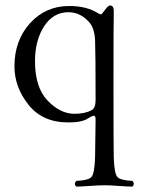

<svg xmlns="http://www.w3.org/2000/svg" viewBox="-20 -441 520 707"><path d="M307.1 -360.8Q274.9 -396 231.9 -396Q175.8 -396 142.3 -344Q108.9 -292 108.9 -215.8Q108.9 -118.7 155.5 -70.3Q202.1 -22 253.9 -22Q293 -22 316.9 -35.2Q332 -42 332 -73.2Q332 -243.2 330.1 -293Q328.1 -337.9 307.1 -360.8ZM330.1 139.2 332 0Q332 -9.8 329.6 -12.9Q327.1 -16.1 321.5 -14.2Q315.9 -12.2 304.2 -4.9Q280.3 10.3 231 9.8Q136.7 9.8 85 -55.2Q33.2 -120.1 33.2 -196.8Q33.2 -292 90.6 -355.5Q147.9 -418.9 234.9 -418.9Q300.8 -418.9 342.8 -391.1Q351.6 -387.2 353.3 -388.2Q355 -389.2 365.2 -402.8Q378.4 -420.9 384.8 -420.9Q399.9 -420.9 398.9 -397.9Q397.9 -360.8 397.9 -129.4Q397.9 102.1 398.9 139.2Q400.9 197.3 411.9 210.2Q422.9 223.1 467.8 225.1Q477.5 236.3 467.8 246.1Q449.7 246.1 418.5 243.7Q387.2 241.2 365 241.2Q342.8 241.2 310.3 243.7Q277.8 246.1 261.2 246.1Q250 236.3 261.2 225.1Q306.2 223.1 317.1 210.2Q328.1 197.3 330.1 139.2Z"/></svg>

Font: Linux Libertine Display
Style: Regular
Weight: 400
Designer: Philipp H. Poll
Foundry: Philipp H. Poll
Version: Version 5.0.9